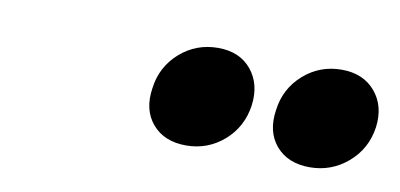

<svg xmlns="http://www.w3.org/2000/svg" viewBox="-33 -840 615 295"><g transform="rotate(10 275.0 -692.0)"><path d="M200.2 -691.9Q204.6 -725.6 229.7 -747.8Q254.9 -770 289.1 -770Q322.8 -770 341.1 -747.8Q359.4 -725.6 355 -691.9Q350.1 -657.7 325 -635.7Q299.8 -613.8 266.1 -613.8Q231.9 -613.8 213.4 -635.5Q194.8 -657.2 200.2 -691.9ZM393.1 -691.9Q397.5 -725.6 422.6 -747.8Q447.8 -770 481.9 -770Q515.6 -770 534.4 -747.8Q553.2 -725.6 548.8 -691.9Q543.9 -657.7 518.3 -635.7Q492.7 -613.8 459 -613.8Q424.8 -613.8 406.2 -635.5Q387.7 -657.2 393.1 -691.9Z"/></g></svg>

Font: Trueno
Style: Bold Italic
Weight: 700
Designer: Julieta Ulanovsky
Foundry: Julieta Ulanovsky
Version: Version 3.001b | FøM Fix